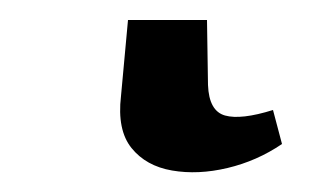

<svg xmlns="http://www.w3.org/2000/svg" viewBox="-20 28 334 192"><path d="M108 48H187L188 113Q189 139 205 143.5Q221 148 253 138L262 172Q237 189 207.5 196Q178 203 152 198.5Q126 194 111.5 176Q97 158 101 124Z"/></svg>

Font: Piazzolla SemiBold
Style: Regular
Weight: 600
Designer: Juan Pablo del Peral
Foundry: Huerta Tipografica
Version: Version 1.330